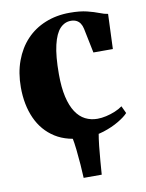

<svg xmlns="http://www.w3.org/2000/svg" viewBox="-81 -588 627 826"><g transform="rotate(-10 232.0 -175.0)"><path d="M217 180Q216 154 213.5 121Q211 88 207.5 55.8Q204 23.5 199 -1H314.5Q310 24 306.5 56.2Q303 88.5 300.5 121Q298 153.5 296 180ZM256 11Q176.5 11 124 -22.2Q71.5 -55.5 45 -114.5Q18.5 -173.5 18.5 -250Q18.5 -313.5 37.5 -365.2Q56.5 -417 91 -453.8Q125.5 -490.5 174 -510.2Q222.5 -530 281 -530Q325.5 -530 355.8 -522.5Q386 -515 406.8 -506.8Q427.5 -498.5 443 -496.5L437 -344H352L330 -451.5Q327 -465.5 320.5 -475.2Q314 -485 303.8 -490Q293.5 -495 280 -495Q252.5 -495 232.2 -473.5Q212 -452 200.8 -404.2Q189.5 -356.5 189.5 -277.5Q189.5 -219.5 199 -178.2Q208.5 -137 225.8 -110.8Q243 -84.5 267.2 -72.2Q291.5 -60 320 -60Q338 -60 358.2 -64.5Q378.5 -69 397.8 -77Q417 -85 430.5 -95L445.5 -63Q432 -48 403 -30.8Q374 -13.5 335.8 -1.2Q297.5 11 256 11Z"/></g></svg>

Font: Merriweather 120pt ExtraBold
Style: Regular
Weight: 800
Version: Version 2.100